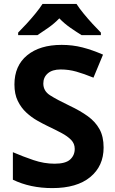

<svg xmlns="http://www.w3.org/2000/svg" viewBox="-20 -954 591 984"><path d="M511 -198Q511 -103 442.5 -46.5Q374 10 248 10Q135 10 46 -33V-174Q97 -152 151.5 -133.5Q206 -115 260 -115Q316 -115 339.5 -136.5Q363 -158 363 -191Q363 -218 344.5 -237Q326 -256 295 -272.5Q264 -289 224 -308Q199 -320 170 -336.5Q141 -353 114.5 -377.5Q88 -402 71 -437Q54 -472 54 -521Q54 -617 119 -670.5Q184 -724 296 -724Q352 -724 402.5 -711Q453 -698 508 -674L459 -556Q410 -576 371 -587Q332 -598 291 -598Q248 -598 225 -578Q202 -558 202 -526Q202 -488 236 -466Q270 -444 337 -412Q392 -386 430.5 -358Q469 -330 490 -292Q511 -254 511 -198ZM372 -934Q386 -912 408.5 -884.5Q431 -857 455 -831Q479 -805 497 -787V-774H398Q372 -790 341 -811.5Q310 -833 284 -860Q258 -833 228 -812Q198 -791 172 -774H73V-787Q92 -806 115.5 -831.5Q139 -857 161.5 -884.5Q184 -912 198 -934Z"/></svg>

Font: Noto IKEA Latin
Style: Bold
Weight: 700
Designer: Monotype Design Team
Foundry: Monotype Imaging Inc.
Version: Version 1.0